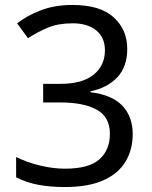

<svg xmlns="http://www.w3.org/2000/svg" viewBox="-20 -744 612 774"><path d="M493 -547Q493 -475 453 -432.5Q413 -390 345 -376V-372Q431 -362 473 -318Q515 -274 515 -203Q515 -141 486 -92.5Q457 -44 396.5 -17Q336 10 241 10Q185 10 137 1.5Q89 -7 45 -29V-111Q90 -89 142 -76.5Q194 -64 242 -64Q338 -64 380.5 -101.5Q423 -139 423 -205Q423 -272 370.5 -301.5Q318 -331 223 -331H154V-406H224Q312 -406 357.5 -443Q403 -480 403 -541Q403 -593 368 -621.5Q333 -650 273 -650Q215 -650 174 -633Q133 -616 93 -590L49 -650Q87 -680 143.5 -702Q200 -724 272 -724Q384 -724 438.5 -674Q493 -624 493 -547Z"/></svg>

Font: Noto Sans Marchen
Style: Regular
Weight: 400
Designer: Monotype Design Team
Foundry: Monotype Imaging Inc.
Version: Version 2.003; ttfautohint (v1.8.4.7-5d5b)